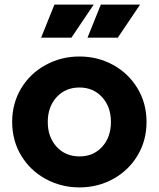

<svg xmlns="http://www.w3.org/2000/svg" viewBox="-20 -804 691 836"><path d="M33 -273Q33 -354 72 -419Q111 -484 178.5 -521Q246 -558 326 -558Q406 -558 473 -521Q540 -484 579 -419Q618 -354 618 -273Q618 -192 579 -127Q540 -62 473 -25Q406 12 326 12Q246 12 178.5 -25Q111 -62 72 -127Q33 -192 33 -273ZM326 -123Q387 -123 425 -165Q463 -207 463 -273Q463 -339 424.5 -381Q386 -423 326 -423Q265 -423 226.5 -381Q188 -339 188 -273Q188 -207 226.5 -165Q265 -123 326 -123ZM217 -784H388L291 -640H159ZM419 -784H590L493 -640H361Z"/></svg>

Font: Evergrow Sans 
Style: ExtraBold
Weight: 800
Foundry: 10Web
Version: Version 1.000